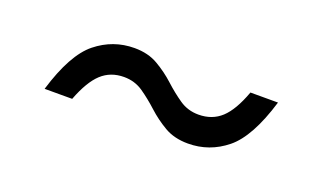

<svg xmlns="http://www.w3.org/2000/svg" viewBox="-33 -455 666 396"><g transform="rotate(20 300.0 -257.0)"><path d="M530.5 -326.5Q505.5 -243.5 468.5 -213.5Q431.5 -183.5 384.5 -183.5Q354.5 -183.5 332.8 -196.2Q311 -209 293 -225.5Q275 -242 256.5 -254.8Q238 -267.5 214.5 -267.5Q185 -267.5 165 -249Q145 -230.5 129 -188.5H68.5Q93.5 -271.5 130.5 -301.2Q167.5 -331 214.5 -331Q244.5 -331 266.2 -318.2Q288 -305.5 306 -289Q324 -272.5 342.5 -259.8Q361 -247 384.5 -247Q414.5 -247 434.5 -265.5Q454.5 -284 470 -326.5Z"/></g></svg>

Font: Newsreader Caption
Style: Italic
Weight: 400
Italic angle: -17°
Designer: Hugues Gentile
Foundry: Production Type
Version: Version 1.001